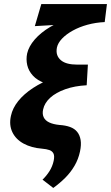

<svg xmlns="http://www.w3.org/2000/svg" viewBox="-20 -731 548 948"><path d="M243 197 190 156Q209 138 224 114.5Q239 91 245 63Q250 39 244 27Q238 15 224 10Q210 5 187 3Q135 -1 96.5 -22Q58 -43 41 -78.5Q24 -114 34 -159Q42 -197 70 -232Q98 -267 143 -296.5Q188 -326 248 -348Q308 -370 379 -380L326 -308H295Q239 -307 201.5 -320.5Q164 -334 142.5 -357.5Q121 -381 114.5 -409.5Q108 -438 114 -467Q122 -502 151.5 -536Q181 -570 227 -597.5Q273 -625 332.5 -643Q392 -661 460 -666L497 -622Q453 -620 412.5 -609Q372 -598 339.5 -580Q307 -562 286.5 -540.5Q266 -519 261 -496Q257 -475 262.5 -459.5Q268 -444 281.5 -433Q295 -422 315 -417Q335 -412 361 -412H414L408 -310Q349 -307 302.5 -290.5Q256 -274 228 -248.5Q200 -223 193 -191Q188 -169 195.5 -152.5Q203 -136 223 -126.5Q243 -117 274 -114Q304 -112 326 -104Q348 -96 361 -80Q374 -64 378 -40Q382 -16 375 17Q367 55 348 87.5Q329 120 302.5 146.5Q276 173 243 197ZM152 -602 184 -711H508L497 -622Z"/></svg>

Font: Ysabeau Office ExtraBold
Style: Italic
Weight: 800
Italic angle: -12°
Designer: Christian Thalmann (Catharsis Fonts)
Version: Version 2.001;gftools[0.9.30]; featfreeze: tnum,lnum,ss02